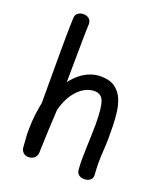

<svg xmlns="http://www.w3.org/2000/svg" viewBox="-151 -922 883 1034"><g transform="rotate(20 291.0 -405.0)"><path d="M103 -781Q103 -802 116.5 -812Q130 -822 148 -822Q167 -822 180 -811.5Q193 -801 193 -781Q192 -761 191.5 -738Q191 -715 190.5 -679.5Q190 -644 189.5 -588.5Q189 -533 188 -447Q210 -476 235.5 -496.5Q261 -517 290.5 -528Q320 -539 351 -539Q403 -539 433 -517Q463 -495 477.5 -460.5Q492 -426 496.5 -387Q501 -348 502 -313Q504 -231 500.5 -182Q497 -133 497 -92Q497 -75 498 -59.5Q499 -44 500 -28Q501 -9 487.5 1.5Q474 12 454 12Q435 12 422.5 2Q410 -8 409 -29Q407 -52 407 -85Q407 -118 408.5 -154.5Q410 -191 411 -225.5Q412 -260 412 -285Q412 -380 398.5 -416.5Q385 -453 345 -453Q316 -453 286.5 -436Q257 -419 231.5 -383.5Q206 -348 190 -290Q186 -226 183.5 -162.5Q181 -99 179 -39Q178 -20 164.5 -8.5Q151 3 131 3Q112 3 100.5 -9Q89 -21 88 -38Q87 -62 84.5 -87.5Q82 -113 83 -138Q83 -178 87.5 -217.5Q92 -257 100 -295Q100 -399 100 -472.5Q100 -546 100 -596Q100 -646 100.5 -679.5Q101 -713 101.5 -736.5Q102 -760 103 -781Z"/></g></svg>

Font: Playpen Sans Deva
Style: Regular
Weight: 400
Designer: Pooja Saxena, Gunjan Panchal, Laura Meseguer, Veronika Burian, José Scaglione
Foundry: TypeTogether
Version: Version 2.000